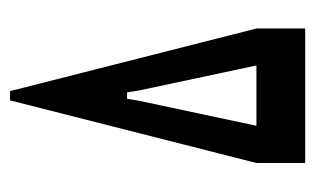

<svg xmlns="http://www.w3.org/2000/svg" viewBox="-140 -474 615 374"><g transform="rotate(-90 167.0 -287.5)"><path d="M36 0H298V-95L176 -575H158L36 -95ZM108.5 -95 157.5 -325 161 -347H173.5L177 -325L226 -95Z"/></g></svg>

Font: League Gothic Condensed
Style: Regular
Weight: 400
Width: 3
Designer: The League of Moveable Type
Version: Version 1.600; ttfautohint (v1.8.3)